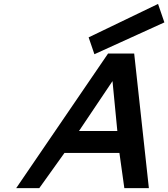

<svg xmlns="http://www.w3.org/2000/svg" viewBox="-20 -970 868 990"><path d="M537.1 -693.8H671.9L747.6 0H621.1L595.7 -181.6H312.5L182.6 0H63.5ZM585 -294.4 560.1 -551.8 387.2 -294.4ZM794.9 -949.7 827.6 -854.5 466.8 -690.4 437 -777.3Z"/></svg>

Font: Cantarell
Style: Bold Italic
Weight: 700
Italic angle: -16°
Designer: Dave Crossland
Version: Version 1.004